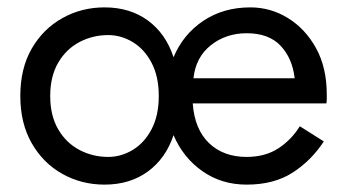

<svg xmlns="http://www.w3.org/2000/svg" viewBox="-20 -490 940 520"><path d="M35 -230Q35 -305 66 -358.5Q97 -412 149 -441Q201 -470 263 -470Q332 -470 380.5 -434.5Q429 -399 450 -335Q476 -397 530.5 -433.5Q585 -470 658 -470Q713 -470 760 -441Q807 -412 836 -359.5Q865 -307 865 -234Q865 -228 865 -222Q865 -216 864 -210H502Q507 -140 546 -102.5Q585 -65 648 -65Q698 -65 733.5 -88Q769 -111 792 -148L857 -107Q823 -55 772.5 -22.5Q722 10 648 10Q580 10 528 -26.5Q476 -63 450 -124Q429 -61 380.5 -25.5Q332 10 263 10Q201 10 149 -19Q97 -48 66 -102Q35 -156 35 -230ZM648 -400Q592 -400 551 -367.5Q510 -335 504 -278H778Q772 -332 740 -366Q708 -400 648 -400ZM116 -230Q116 -177 137.5 -140Q159 -103 195 -84Q231 -65 273 -65Q308 -65 339.5 -84Q371 -103 390.5 -140Q410 -177 410 -230Q410 -283 390.5 -320Q371 -357 339.5 -376Q308 -395 273 -395Q231 -395 195 -376Q159 -357 137.5 -320Q116 -283 116 -230Z"/></svg>

Font: Jost
Style: Regular
Weight: 400
Version: Version 3.500